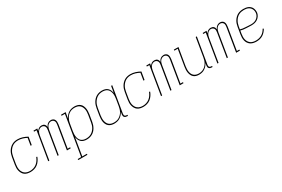

<svg xmlns="http://www.w3.org/2000/svg" viewBox="88 -1631 4323 2948"><g transform="rotate(-30 2250.0 -156.5)"><path d="M204 8Q176 8 149.5 2Q123 -4 102 -19Q81 -34 68 -56.5Q55 -79 48.5 -104.5Q42 -130 42.5 -157.5Q43 -185 48 -213L68 -333Q72 -358 80 -382.5Q88 -407 101.5 -430Q115 -453 134 -472Q153 -491 176 -504Q199 -517 224.5 -522.5Q250 -528 275 -528Q321 -528 364 -514Q407 -500 446 -478L423 -341H403L424 -469Q391 -487 353.5 -498.5Q316 -510 275 -510Q252 -510 229 -505Q206 -500 185 -488Q164 -476 147 -458Q130 -440 117.5 -419Q105 -398 98 -375.5Q91 -353 87 -330L67 -210Q63 -185 62.5 -160.5Q62 -136 67 -113Q72 -90 84 -69.5Q96 -49 114 -35.5Q132 -22 155.5 -16Q179 -10 204 -10Q233 -10 263.5 -19Q294 -28 319.5 -47.5Q345 -67 363 -94Q381 -121 392 -150L408 -143Q397 -112 377 -82.5Q357 -53 330 -32Q303 -11 269.5 -1.5Q236 8 204 8Z M518 0 601 -502H557V-520H624L617 -477Q624 -488 633 -498Q642 -508 653 -515Q664 -522 676.5 -525Q689 -528 702 -528Q716 -528 730 -523.5Q744 -519 753 -509.5Q762 -500 767 -487.5Q772 -475 774 -461Q780 -475 789 -487.5Q798 -500 811 -509.5Q824 -519 838.5 -523.5Q853 -528 868 -528Q888 -528 905.5 -518.5Q923 -509 931.5 -491.5Q940 -474 940.5 -453Q941 -432 938 -412L873 -18H917V0H850L918 -415Q921 -432 921 -449Q921 -466 913.5 -480Q906 -494 892 -502Q878 -510 861 -510Q843 -510 826 -501Q809 -492 797.5 -476.5Q786 -461 780 -443.5Q774 -426 771 -408L704 0H684L752 -415Q755 -432 755 -449Q755 -466 747.5 -480Q740 -494 726 -502Q712 -510 695 -510Q678 -510 660.5 -501Q643 -492 631.5 -476.5Q620 -461 614 -443.5Q608 -426 605 -408L538 0Z M927 215V197H988L1104 -502H1045V-520H1127L1110 -420Q1123 -444 1141.5 -465.5Q1160 -487 1183.5 -501.5Q1207 -516 1233 -522Q1259 -528 1285 -528Q1312 -528 1337.5 -521Q1363 -514 1382 -498.5Q1401 -483 1412 -460Q1423 -437 1427.5 -412Q1432 -387 1431 -360.5Q1430 -334 1426 -307L1406 -187Q1402 -162 1393.5 -137.5Q1385 -113 1372 -90Q1359 -67 1340.5 -48Q1322 -29 1298.5 -16Q1275 -3 1249.5 2.5Q1224 8 1199 8Q1172 8 1146.5 0.5Q1121 -7 1103 -24Q1085 -41 1074 -65Q1063 -89 1060 -115L1008 197H1089V215ZM1198 -10Q1221 -10 1244.5 -15Q1268 -20 1289 -32Q1310 -44 1327 -62Q1344 -80 1356.5 -101Q1369 -122 1375.5 -144.5Q1382 -167 1386 -190L1406 -310Q1410 -334 1411 -358Q1412 -382 1408 -405Q1404 -428 1393.5 -448.5Q1383 -469 1366 -483.5Q1349 -498 1326 -504Q1303 -510 1279 -510Q1256 -510 1233 -505Q1210 -500 1189.5 -487.5Q1169 -475 1152.5 -457.5Q1136 -440 1124.5 -419Q1113 -398 1106 -376Q1099 -354 1096 -331L1076 -211Q1072 -187 1071 -163Q1070 -139 1073.5 -116.5Q1077 -94 1086.5 -73Q1096 -52 1113 -37.5Q1130 -23 1152 -16.5Q1174 -10 1198 -10Z M1688 8Q1661 8 1636 1Q1611 -6 1592 -21.5Q1573 -37 1561.5 -60Q1550 -83 1546 -108Q1542 -133 1543 -159.5Q1544 -186 1548 -213L1568 -333Q1572 -358 1580 -382.5Q1588 -407 1601.5 -430Q1615 -453 1633.5 -472Q1652 -491 1675 -504Q1698 -517 1723.5 -522.5Q1749 -528 1774 -528Q1801 -528 1827 -520.5Q1853 -513 1871 -496Q1889 -479 1899.5 -455Q1910 -431 1914 -405L1933 -520H1953L1876 -59Q1875 -49 1876 -39.5Q1877 -30 1882.5 -23Q1888 -16 1897.5 -13Q1907 -10 1916 -10H1928V8H1913Q1900 8 1887.5 4Q1875 0 1866.5 -9.5Q1858 -19 1856 -32Q1854 -45 1856 -59L1863 -100Q1850 -76 1831.5 -54.5Q1813 -33 1789.5 -18.5Q1766 -4 1740 2Q1714 8 1688 8ZM1694 -10Q1717 -10 1740 -15Q1763 -20 1783.5 -32.5Q1804 -45 1821 -62.5Q1838 -80 1849.5 -101Q1861 -122 1867.5 -144Q1874 -166 1878 -189L1898 -309Q1902 -333 1903 -357Q1904 -381 1900 -403.5Q1896 -426 1886.5 -447Q1877 -468 1860.5 -482.5Q1844 -497 1821.5 -503.5Q1799 -510 1775 -510Q1752 -510 1728.5 -505Q1705 -500 1684.5 -488Q1664 -476 1647 -458Q1630 -440 1617.5 -419Q1605 -398 1598 -375.5Q1591 -353 1587 -330L1567 -210Q1564 -186 1563 -162Q1562 -138 1566 -115Q1570 -92 1580 -71.5Q1590 -51 1607 -36.5Q1624 -22 1647 -16Q1670 -10 1694 -10Z M2204 8Q2176 8 2149.5 2Q2123 -4 2102 -19Q2081 -34 2068 -56.5Q2055 -79 2048.5 -104.5Q2042 -130 2042.5 -157.5Q2043 -185 2048 -213L2068 -333Q2072 -358 2080 -382.5Q2088 -407 2101.5 -430Q2115 -453 2134 -472Q2153 -491 2176 -504Q2199 -517 2224.5 -522.5Q2250 -528 2275 -528Q2321 -528 2364 -514Q2407 -500 2446 -478L2423 -341H2403L2424 -469Q2391 -487 2353.5 -498.5Q2316 -510 2275 -510Q2252 -510 2229 -505Q2206 -500 2185 -488Q2164 -476 2147 -458Q2130 -440 2117.5 -419Q2105 -398 2098 -375.5Q2091 -353 2087 -330L2067 -210Q2063 -185 2062.5 -160.5Q2062 -136 2067 -113Q2072 -90 2084 -69.5Q2096 -49 2114 -35.5Q2132 -22 2155.5 -16Q2179 -10 2204 -10Q2233 -10 2263.5 -19Q2294 -28 2319.5 -47.5Q2345 -67 2363 -94Q2381 -121 2392 -150L2408 -143Q2397 -112 2377 -82.5Q2357 -53 2330 -32Q2303 -11 2269.5 -1.5Q2236 8 2204 8Z M2518 0 2601 -502H2557V-520H2624L2617 -477Q2624 -488 2633 -498Q2642 -508 2653 -515Q2664 -522 2676.5 -525Q2689 -528 2702 -528Q2716 -528 2730 -523.5Q2744 -519 2753 -509.5Q2762 -500 2767 -487.5Q2772 -475 2774 -461Q2780 -475 2789 -487.5Q2798 -500 2811 -509.5Q2824 -519 2838.5 -523.5Q2853 -528 2868 -528Q2888 -528 2905.5 -518.5Q2923 -509 2931.5 -491.5Q2940 -474 2940.5 -453Q2941 -432 2938 -412L2873 -18H2917V0H2850L2918 -415Q2921 -432 2921 -449Q2921 -466 2913.5 -480Q2906 -494 2892 -502Q2878 -510 2861 -510Q2843 -510 2826 -501Q2809 -492 2797.5 -476.5Q2786 -461 2780 -443.5Q2774 -426 2771 -408L2704 0H2684L2752 -415Q2755 -432 2755 -449Q2755 -466 2747.5 -480Q2740 -494 2726 -502Q2712 -510 2695 -510Q2678 -510 2660.5 -501Q2643 -492 2631.5 -476.5Q2620 -461 2614 -443.5Q2608 -426 2605 -408L2538 0Z M3190 8Q3164 8 3139.5 1Q3115 -6 3096.5 -22.5Q3078 -39 3068 -61.5Q3058 -84 3053.5 -109Q3049 -134 3050.5 -160.5Q3052 -187 3056 -213L3104 -502H3045V-520H3127L3075 -210Q3072 -186 3070.5 -162.5Q3069 -139 3072.5 -116Q3076 -93 3085.5 -72.5Q3095 -52 3112 -37.5Q3129 -23 3151 -16.5Q3173 -10 3197 -10Q3219 -10 3241.5 -15.5Q3264 -21 3284.5 -33Q3305 -45 3321.5 -63Q3338 -81 3349.5 -101.5Q3361 -122 3367.5 -144Q3374 -166 3378 -189L3433 -520H3453L3376 -59Q3375 -49 3376 -39.5Q3377 -30 3382.5 -23Q3388 -16 3397.5 -13Q3407 -10 3416 -10H3428V8H3413Q3400 8 3387.5 4Q3375 0 3366.5 -9.5Q3358 -19 3356 -32Q3354 -45 3356 -59L3363 -100Q3351 -76 3332.5 -55Q3314 -34 3291 -19Q3268 -4 3242 2Q3216 8 3190 8Z M3518 0 3601 -502H3557V-520H3624L3617 -477Q3624 -488 3633 -498Q3642 -508 3653 -515Q3664 -522 3676.5 -525Q3689 -528 3702 -528Q3716 -528 3730 -523.5Q3744 -519 3753 -509.5Q3762 -500 3767 -487.5Q3772 -475 3774 -461Q3780 -475 3789 -487.5Q3798 -500 3811 -509.5Q3824 -519 3838.5 -523.5Q3853 -528 3868 -528Q3888 -528 3905.5 -518.5Q3923 -509 3931.5 -491.5Q3940 -474 3940.5 -453Q3941 -432 3938 -412L3873 -18H3917V0H3850L3918 -415Q3921 -432 3921 -449Q3921 -466 3913.5 -480Q3906 -494 3892 -502Q3878 -510 3861 -510Q3843 -510 3826 -501Q3809 -492 3797.5 -476.5Q3786 -461 3780 -443.5Q3774 -426 3771 -408L3704 0H3684L3752 -415Q3755 -432 3755 -449Q3755 -466 3747.5 -480Q3740 -494 3726 -502Q3712 -510 3695 -510Q3678 -510 3660.5 -501Q3643 -492 3631.5 -476.5Q3620 -461 3614 -443.5Q3608 -426 3605 -408L3538 0Z M4209 8Q4181 8 4154 2Q4127 -4 4105.5 -18.5Q4084 -33 4069.5 -55Q4055 -77 4048.5 -103Q4042 -129 4042.5 -157Q4043 -185 4048 -213L4068 -333Q4072 -358 4080 -383Q4088 -408 4102 -431Q4116 -454 4135.5 -473.5Q4155 -493 4178.5 -505.5Q4202 -518 4228 -523Q4254 -528 4280 -528Q4302 -528 4324 -524.5Q4346 -521 4365.5 -512Q4385 -503 4400.5 -488Q4416 -473 4424.5 -454Q4433 -435 4436 -413Q4439 -391 4436 -368Q4431 -341 4414.5 -316Q4398 -291 4373.5 -274.5Q4349 -258 4321 -252Q4293 -246 4265 -246Q4241 -246 4217.5 -247.5Q4194 -249 4169.5 -250Q4145 -251 4121.5 -254Q4098 -257 4076 -264L4067 -210Q4063 -185 4062.5 -160Q4062 -135 4067.5 -111.5Q4073 -88 4085.5 -68Q4098 -48 4117 -34.5Q4136 -21 4160 -15.5Q4184 -10 4209 -10Q4235 -10 4261.5 -16Q4288 -22 4312 -36Q4336 -50 4355 -71Q4374 -92 4387 -117L4403 -108Q4388 -82 4367.5 -59Q4347 -36 4321.5 -20.5Q4296 -5 4266.5 1.5Q4237 8 4209 8ZM4269 -263Q4292 -263 4316.5 -268.5Q4341 -274 4362.5 -288.5Q4384 -303 4398.5 -325Q4413 -347 4417 -371Q4420 -391 4417.5 -410Q4415 -429 4406.5 -446Q4398 -463 4385 -475.5Q4372 -488 4355 -496Q4338 -504 4319 -507Q4300 -510 4280 -510Q4257 -510 4233.5 -505.5Q4210 -501 4188 -489Q4166 -477 4148.5 -459Q4131 -441 4118.5 -420Q4106 -399 4098.5 -376Q4091 -353 4087 -330L4079 -282Q4101 -275 4124.5 -272Q4148 -269 4172.5 -268Q4197 -267 4220.5 -265Q4244 -263 4269 -263Z"/></g></svg>

Font: Iosevka Curly Slab Thin
Style: Italic
Weight: 100
Italic angle: -9°
Monospace: yes
Designer: Belleve Invis
Foundry: Belleve Invis
Version: Version 22.1.2; ttfautohint (v1.8.4)